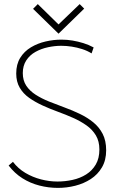

<svg xmlns="http://www.w3.org/2000/svg" viewBox="-20 -903 567 935"><path d="M390 -861 368 -883 265 -784 164 -883 141 -860 265 -739ZM426 -643 436 -672Q412 -685 386 -693Q360 -701 333.5 -705.5Q307 -710 279 -710Q241 -710 202 -701Q163 -692 130.5 -672.5Q98 -653 78.5 -621.5Q59 -590 59 -545Q59 -505 76 -476Q93 -447 122 -426.5Q151 -406 187 -389.5Q223 -373 261.5 -359Q300 -345 336 -329Q372 -313 401 -292.5Q430 -272 447 -243.5Q464 -215 464 -175Q464 -132 446.5 -102Q429 -72 399.5 -53.5Q370 -35 333.5 -27Q297 -19 260 -19Q220 -19 179.5 -29.5Q139 -40 103.5 -61Q68 -82 43 -115L22 -97Q51 -59 89 -35Q127 -11 171.5 0.5Q216 12 262 12Q305 12 346.5 1.5Q388 -9 422 -31Q456 -53 476.5 -88Q497 -123 497 -171Q497 -218 480 -251Q463 -284 434 -307.5Q405 -331 368.5 -348.5Q332 -366 293.5 -380Q255 -394 219 -408.5Q183 -423 154 -441.5Q125 -460 108 -485.5Q91 -511 91 -547Q91 -583 108 -609Q125 -635 153 -650.5Q181 -666 214 -673Q247 -680 278 -680Q303 -680 329 -676Q355 -672 380 -664Q405 -656 426 -643Z"/></svg>

Font: Advent Pro ExtraLight
Style: Regular
Weight: 250
Version: Version 3.000